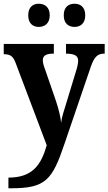

<svg xmlns="http://www.w3.org/2000/svg" viewBox="-20 -771 580 1027"><path d="M379 -627C408 -627 436 -644 436 -689C436 -735 408 -751 379 -751C348 -751 321 -735 321 -689C321 -644 348 -627 379 -627ZM187 -627C217 -627 246 -644 246 -689C246 -735 217 -751 187 -751C158 -751 131 -735 131 -689C131 -644 158 -627 187 -627ZM25 179V236H41C226 236 260 190 325 -2L465 -412C484 -467 502 -484 537 -484H540V-536H333V-484H337C377 -483 398 -474 398 -447C398 -433 393 -409 388 -395L329 -201C323 -182 310 -144 307 -114C304 -142 297 -177 280 -229L220 -403C214 -418 209 -436 209 -449C209 -474 228 -484 265 -484H268V-536H0V-481H4C32 -480 49 -473 63 -436L230 6C200 111 154 179 25 179Z"/></svg>

Font: Noto Serif Bengali SemiCondensed
Style: Bold
Weight: 700
Width: 4
Designer: Juan Bruce, Universal Thirst, Indian Type Foundry and the Monotype Design Team.
Foundry: Monotype Imaging Inc.
Version: Version 2.003